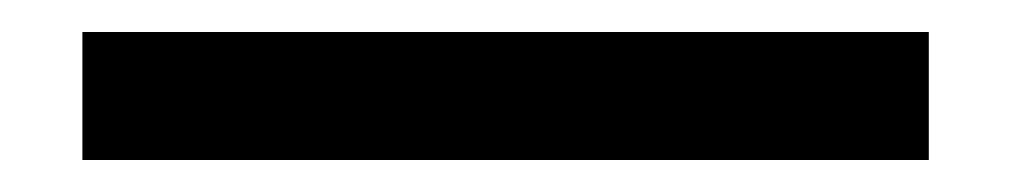

<svg xmlns="http://www.w3.org/2000/svg" viewBox="-20 -20 631 120"><path d="M31.5 0H560.5V80H31.5Z"/></svg>

Font: Overused Grotesk Medium
Style: Regular
Weight: 525
Version: Version 0.004